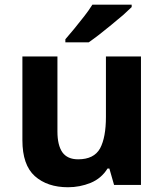

<svg xmlns="http://www.w3.org/2000/svg" viewBox="-20 -786 697 816"><path d="M579.1 -545.9V0H464.8L444.8 -69.8H437Q411.1 -27.8 365.2 -8.8Q319.3 9.8 269 9.8Q181.2 9.8 127.9 -37.6Q75.2 -85 75.2 -189.9V-545.9H224.1V-227.1Q224.1 -168.9 245.1 -138.7Q266.6 -108.9 312 -108.9Q379.4 -108.9 405.3 -155.3Q430.2 -202.1 430.2 -289.1V-545.9ZM539.6 -755.9 502.9 -721.7Q495.6 -715.8 479 -701.9Q462.4 -688 453.1 -680.2Q427.7 -659.2 401.4 -638.7Q376.5 -619.6 356.9 -606H257.8V-619.1L295.4 -663.6Q318.8 -691.9 337.9 -716.8Q356 -739.7 372.6 -766.1H539.6Z"/></svg>

Font: Droid Sans Thai
Style: Bold
Weight: 700
Designer: Steve Matteson
Foundry: Ascender Corporation
Version: Version 1.00